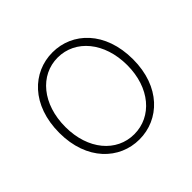

<svg xmlns="http://www.w3.org/2000/svg" viewBox="-138 -694 862 862"><g transform="rotate(-45 293.0 -263.5)"><path d="M293 13C419 13 527 -88 527 -262C527 -439 419 -540 293 -540C167 -540 59 -439 59 -262C59 -88 167 13 293 13ZM293 -20C181 -20 97 -118 97 -262C97 -407 181 -507 293 -507C405 -507 490 -407 490 -262C490 -118 405 -20 293 -20Z"/></g></svg>

Font: Noto Sans CJK JP Thin
Style: Regular
Weight: 250
Designer: Ryoko NISHIZUKA (kana & ideographs); Paul D. Hunt (Latin, Greek & Cyrillic); Wenlong ZHANG (bopomofo); Sandoll Communica
Foundry: Adobe Systems Incorporated
Version: Version 1.004;PS 1.004;hotconv 1.0.82;makeotf.lib2.5.63406